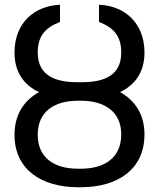

<svg xmlns="http://www.w3.org/2000/svg" viewBox="-20 -780 671 810"><path d="M325.3 -433.2H305.4C217.3 -433.2 139.2 -458.8 139.2 -558.2C139.2 -629.3 171.9 -663.4 233 -687.5V-759.9C126.4 -755.7 41.2 -684.7 41.2 -558.2C41.2 -473.7 82.4 -420.8 144.5 -391.3C81 -356.2 41.2 -296.2 41.2 -211.6C41.2 -62.5 157.7 9.9 309.7 9.9H321C473 9.9 589.5 -62.5 589.5 -213.1C589.5 -296.9 549.7 -356.5 486.5 -391.3C548.3 -421.2 589.5 -473.7 589.5 -558.2C589.5 -684.7 504.3 -755.7 397.7 -759.9V-687.5C458.8 -663.4 491.5 -629.3 491.5 -558.2C491.5 -458.8 414.8 -433.2 325.3 -433.2ZM321 -355.1C421.9 -355.1 491.5 -308.2 491.5 -213.1C491.5 -115.1 421.9 -68.2 321 -68.2H309.7C207.4 -68.2 139.2 -115.1 139.2 -211.6C139.2 -308.2 207.4 -355.1 309.7 -355.1Z"/></svg>

Font: Karasuma Gothic
Style: Regular
Weight: 400
Designer: Rasmus Andersson, Ryoko Nishizuka
Foundry: Genbu
Version: Version 1.00